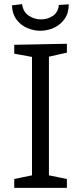

<svg xmlns="http://www.w3.org/2000/svg" viewBox="-20 -910 392 930"><path d="M304 -655 206 -633 217 -647V-49L206 -63L304 -43V0H49V-43L146 -63L135 -49V-647L148 -632L49 -650V-693L304 -698ZM175 -761Q142 -761 110.5 -775Q79 -789 59 -816.5Q39 -844 38 -884L87 -890Q92 -852 119.5 -834Q147 -816 179 -816Q211 -816 236.5 -833.5Q262 -851 265 -886L313 -889Q313 -847 293 -818.5Q273 -790 241.5 -775.5Q210 -761 175 -761Z"/></svg>

Font: Bitter Thin
Style: Regular
Weight: 400
Version: Version 3.021